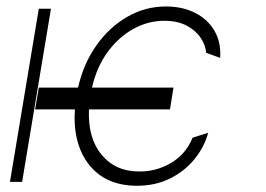

<svg xmlns="http://www.w3.org/2000/svg" viewBox="-20 -573 837 605"><path d="M526.6 -296.9 515.6 -228.3H260.3Q256.4 -137.8 300.4 -85Q344.5 -32.3 419 -32.7Q473 -32.3 519.4 -59.8Q565.7 -87.4 587 -139.2L636 -154.5Q623.6 -109.4 592.9 -71.6Q562.1 -33.7 516.3 -10.8Q470.5 12.1 411.9 12.4Q312.9 12.1 260.8 -53.8Q208.8 -119.7 215.9 -228.3H90.6L102.3 -296.9H225.9Q242.9 -372.2 283.6 -429.7Q324.2 -487.2 380.9 -519.9Q437.5 -552.6 502.5 -552.6Q555.8 -552.6 595.5 -532.1Q635.3 -511.7 656.2 -475.3Q677.2 -438.9 673.7 -390.6L629.6 -406.6Q627.8 -430.4 612.4 -453.7Q596.9 -476.9 568.2 -492.2Q539.4 -507.5 497.5 -507.5Q446 -507.5 399.5 -481.5Q353 -455.6 318.7 -408.4Q284.4 -361.2 269.9 -296.9ZM140.6 -545.5 49.7 0H11.4L102.3 -545.5Z"/></svg>

Font: Inter UI Extra Light
Style: Italic
Weight: 200
Italic angle: -9.39999°
Designer: Rasmus Andersson
Foundry: rsms
Version: 3.2;8d6f07862